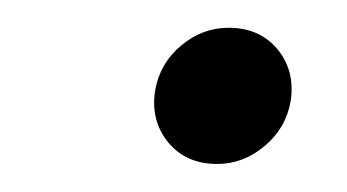

<svg xmlns="http://www.w3.org/2000/svg" viewBox="-20 -543 251 139"><path d="M137.2 -424.3Q114.7 -424.3 101.8 -439.9Q88.9 -455.6 92.3 -477.5Q95.7 -497.1 111.1 -510Q126.5 -522.9 145.5 -522.9Q168 -522.9 180.9 -507.3Q193.8 -491.7 190.4 -469.7Q187 -450.2 171.6 -437.3Q156.2 -424.3 137.2 -424.3Z"/></svg>

Font: Inter Display Light
Style: Italic
Weight: 300
Italic angle: -9.39999°
Designer: Rasmus Andersson
Foundry: rsms
Version: Version 4.000;git-a52131595